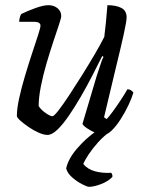

<svg xmlns="http://www.w3.org/2000/svg" viewBox="-20 -520 559 740"><path d="M163 0Q149 0 129.5 -8.5Q110 -17 91 -30Q72 -43 59 -54.5Q46 -66 45 -73Q45 -101 54 -142Q63 -183 76.5 -228Q90 -273 103.5 -314Q117 -355 126.5 -384Q136 -413 136 -421Q136 -436 111 -436H54Q54 -444 56.5 -453Q59 -462 62 -466Q84 -477 115.5 -488.5Q147 -500 167 -500Q187 -500 201.5 -488.5Q216 -477 216 -458Q216 -451 207 -424Q198 -397 185 -358Q172 -319 159 -274.5Q146 -230 137.5 -187Q129 -144 129 -111Q139 -96 156.5 -84Q174 -72 182 -72Q188 -72 205.5 -94.5Q223 -117 247 -153.5Q271 -190 297 -231.5Q323 -273 345.5 -311.5Q368 -350 382 -378Q385 -401 388.5 -436.5Q392 -472 394 -500Q427 -500 447.5 -489.5Q468 -479 468 -453Q468 -438 456.5 -386Q445 -334 425 -252.5Q405 -171 381 -68L391 -61Q400 -70 415 -90.5Q430 -111 445.5 -134.5Q461 -158 471 -176Q479 -176 485 -172Q491 -168 494 -163Q488 -142 475 -114.5Q462 -87 445 -60.5Q428 -34 410.5 -17Q393 0 378 0Q365 0 347.5 -8Q330 -16 315 -26Q300 -36 298 -43L352 -225Q361 -252 368 -273.5Q375 -295 379 -301L374 -304Q357 -270 336 -229Q315 -188 291.5 -147.5Q268 -107 245 -73.5Q222 -40 201 -20Q180 0 163 0ZM323 200Q316 200 296.5 190Q277 180 258.5 164Q240 148 235 129Q243 92 277 52.5Q311 13 350 -14H406Q380 4 358.5 28Q337 52 322 74.5Q307 97 301 112Q317 132 345.5 140Q374 148 409 146Q411 149 412.5 153Q414 157 413 162Q397 179 369.5 189.5Q342 200 323 200Z"/></svg>

Font: Texturina 72pt 72pt Regular
Style: Italic
Weight: 400
Italic angle: -11°
Designer: Guillermo Torres Carreño
Foundry: Omnibus-Type
Version: Version 1.002; ttfautohint (v1.8.3)